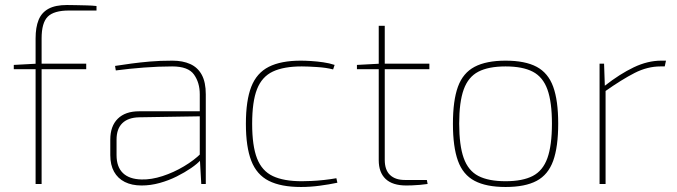

<svg xmlns="http://www.w3.org/2000/svg" viewBox="-20 -734 2700 766"><path d="M247 -714Q261 -714 282.5 -713.5Q304 -713 326 -712.5Q348 -712 365 -710V-692H255Q195 -692 170.5 -667.5Q146 -643 146 -581V0H122V-581Q122 -625 134 -654.5Q146 -684 173.5 -699Q201 -714 247 -714ZM324 -480V-458H35V-475L128 -480Z M668 -492Q709 -492 739 -478.5Q769 -465 785 -435.5Q801 -406 801 -358V0H783L777 -106V-112V-358Q777 -404 754 -436.5Q731 -469 667 -469Q613 -469 554 -464.5Q495 -460 442 -453L439 -471Q471 -476 504.5 -480.5Q538 -485 578 -488.5Q618 -492 668 -492ZM781 -290 780 -270 535 -266Q491 -265 468 -242.5Q445 -220 445 -177V-115Q445 -68 470.5 -43.5Q496 -19 545 -18Q584 -17 628.5 -31.5Q673 -46 714 -70.5Q755 -95 782 -122V-97Q768 -81 742.5 -63.5Q717 -46 685 -30Q653 -14 617 -4Q581 6 545 6Q506 6 478 -8Q450 -22 435 -49Q420 -76 420 -115V-177Q420 -231 450 -260.5Q480 -290 535 -290Z M1180 -492Q1198 -492 1221.5 -490.5Q1245 -489 1269.5 -485.5Q1294 -482 1315 -475L1309 -457Q1283 -464 1245.5 -466.5Q1208 -469 1184 -469Q1112 -469 1068.5 -448.5Q1025 -428 1005.5 -378.5Q986 -329 986 -240Q986 -152 1005.5 -102Q1025 -52 1068.5 -31.5Q1112 -11 1184 -11Q1198 -11 1222 -12Q1246 -13 1273 -16Q1300 -19 1322 -23L1326 -5Q1293 2 1255 7Q1217 12 1181 12Q1101 12 1052.5 -12.5Q1004 -37 982.5 -92.5Q961 -148 961 -240Q961 -333 982.5 -388Q1004 -443 1052.5 -467.5Q1101 -492 1180 -492Z M1515 -631V-96Q1515 -56 1536 -36Q1557 -16 1595 -16H1683L1686 0Q1673 2 1656 3.5Q1639 5 1624.5 5.5Q1610 6 1601 6Q1546 6 1518.5 -20Q1491 -46 1491 -95V-631ZM1693 -480V-458H1404V-475L1497 -480Z M1997 -492Q2075 -492 2121 -467.5Q2167 -443 2187 -388Q2207 -333 2207 -241Q2207 -148 2187 -92.5Q2167 -37 2121 -12.5Q2075 12 1997 12Q1920 12 1873.5 -12.5Q1827 -37 1807 -92.5Q1787 -148 1787 -240Q1787 -333 1807 -388Q1827 -443 1873.5 -467.5Q1920 -492 1997 -492ZM1997 -469Q1929 -469 1888.5 -448Q1848 -427 1830 -377Q1812 -327 1812 -241Q1812 -154 1830 -103.5Q1848 -53 1888.5 -32Q1929 -11 1997 -11Q2065 -11 2105.5 -32Q2146 -53 2164 -103.5Q2182 -154 2182 -241Q2182 -327 2164 -377Q2146 -427 2105.5 -448Q2065 -469 1997 -469Z M2390 -480 2393 -392 2396 -376V0H2372V-480ZM2637 -492 2632 -469H2615Q2563 -469 2512 -443Q2461 -417 2393 -369V-392Q2453 -439 2508.5 -465.5Q2564 -492 2618 -492Z"/></svg>

Font: Exo 2 Thin
Style: Regular
Weight: 250
Designer: Natanael Gama
Foundry: Natanael Gama
Version: Version 2.010